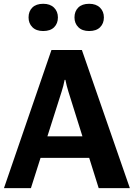

<svg xmlns="http://www.w3.org/2000/svg" viewBox="-29 -973 691 993"><path d="M-8.5 0 237.1 -714.4H394.5L642.6 0H481.4L325.2 -497.8Q320.1 -514.2 316.2 -529.3Q312.3 -544.4 309.3 -559.8H305.2Q302.5 -544.4 298.5 -529.3Q294.4 -514.2 289.3 -497.8L130.9 0ZM120.4 -156.7 155 -267.8H469L503.9 -156.7ZM118.7 -882.8Q118.7 -914.6 138.3 -934Q158 -953.4 194.6 -953.4Q230.2 -953.4 250.4 -933.5Q270.5 -913.6 270.5 -882.8Q270.5 -851.6 250.9 -832Q231.2 -812.5 194.3 -812.5Q158.4 -812.5 138.5 -832.4Q118.7 -852.3 118.7 -882.8ZM356.2 -882.8Q356.2 -914.6 375.9 -934Q395.5 -953.4 432.1 -953.4Q468 -953.4 488.2 -933.5Q508.3 -913.6 508.3 -882.8Q508.3 -851.6 488.6 -832Q469 -812.5 431.9 -812.5Q396 -812.5 376.1 -832.4Q356.2 -852.3 356.2 -882.8Z"/></svg>

Font: RobotoFlex
Style: Regular
Weight: 400
Designer: Berlow after Robertson
Foundry: Google
Version: Version 2.136